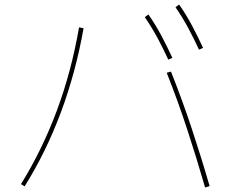

<svg xmlns="http://www.w3.org/2000/svg" viewBox="-20 -828 1040 850"><path d="M89 -3 73 -13Q167 -165 231.5 -338Q296 -511 330 -707L350 -703Q315 -506 249.5 -330.5Q184 -155 89 -3ZM737 -511Q787 -385 829 -258.5Q871 -132 908 -4L888 2Q851 -126 809.5 -253Q768 -380 718 -506ZM861 -608Q839 -656 813.5 -703.5Q788 -751 757 -796L773 -808Q805 -762 831 -713Q857 -664 879 -616ZM725 -564Q703 -612 677.5 -659.5Q652 -707 621 -752L637 -764Q669 -718 695 -669Q721 -620 743 -572Z"/></svg>

Font: Murecho Thin Thin
Style: Regular
Weight: 250
Version: Version 1.010